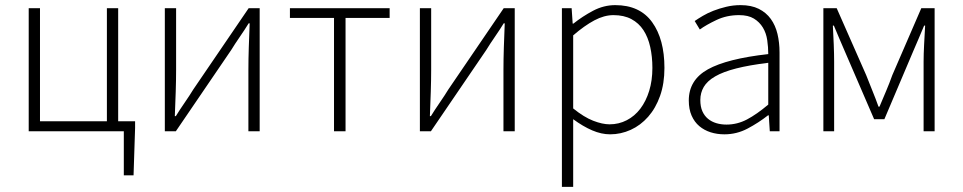

<svg xmlns="http://www.w3.org/2000/svg" viewBox="-20 -512 3758 749"><path d="M92 0V-480H136V-39H397V-480H441V-39H507V-13L501 172H463V0Z M623 0V-480H667V-240Q667 -201 665.5 -154Q664 -107 662 -59H666Q680 -82 700 -111Q720 -140 734 -163L950 -480H993V0H949V-240Q949 -280 950.5 -326.5Q952 -373 954 -421H950Q936 -398 916 -369Q896 -340 882 -317L666 0Z M1283 0V-442H1111V-480H1500V-442H1328V0Z M1618 0V-480H1662V-240Q1662 -201 1660.5 -154Q1659 -107 1657 -59H1661Q1675 -82 1695 -111Q1715 -140 1729 -163L1945 -480H1988V0H1944V-240Q1944 -280 1945.5 -326.5Q1947 -373 1949 -421H1945Q1931 -398 1911 -369Q1891 -340 1877 -317L1661 0Z M2172 217V-480H2210L2214 -420H2217Q2252 -448 2293.5 -470Q2335 -492 2380 -492Q2476 -492 2524 -425.5Q2572 -359 2572 -247Q2572 -186 2555 -138Q2538 -90 2508.5 -56.5Q2479 -23 2440.5 -5.5Q2402 12 2360 12Q2326 12 2290 -3.5Q2254 -19 2216 -47V217ZM2358 -27Q2394 -27 2425 -43Q2456 -59 2478 -88Q2500 -117 2512.5 -157.5Q2525 -198 2525 -247Q2525 -291 2516.5 -329Q2508 -367 2490 -394.5Q2472 -422 2443 -437.5Q2414 -453 2373 -453Q2337 -453 2298.5 -432.5Q2260 -412 2216 -374V-89Q2258 -55 2294 -41Q2330 -27 2358 -27Z M2806 12Q2777 12 2752 4Q2727 -4 2708 -20Q2689 -36 2678 -61Q2667 -86 2667 -120Q2667 -200 2741.5 -241.5Q2816 -283 2977 -301Q2977 -328 2973 -355.5Q2969 -383 2956 -404.5Q2943 -426 2921 -439.5Q2899 -453 2863 -453Q2815 -453 2775 -434Q2735 -415 2710 -397L2690 -430Q2703 -439 2721.5 -450Q2740 -461 2763 -470Q2786 -479 2813 -485.5Q2840 -492 2869 -492Q2911 -492 2940 -477.5Q2969 -463 2987 -438Q3005 -413 3013 -379.5Q3021 -346 3021 -307V0H2983L2979 -62H2976Q2939 -33 2896.5 -10.5Q2854 12 2806 12ZM2814 -26Q2856 -26 2894 -46Q2932 -66 2977 -104V-267Q2903 -258 2852 -245Q2801 -232 2770 -214Q2739 -196 2725.5 -173Q2712 -150 2712 -122Q2712 -96 2720 -78Q2728 -60 2742 -48.5Q2756 -37 2774.5 -31.5Q2793 -26 2814 -26Z M3192 0V-480H3244L3359 -219Q3371 -188 3383.5 -157.5Q3396 -127 3407 -96H3411Q3424 -127 3437 -157.5Q3450 -188 3461 -219L3574 -480H3626V0H3583V-272Q3583 -300 3585 -338.5Q3587 -377 3589 -412H3585Q3574 -386 3563.5 -361Q3553 -336 3542 -311L3430 -47H3390L3276 -311Q3265 -336 3254.5 -361Q3244 -386 3233 -412H3229Q3231 -377 3232.5 -338.5Q3234 -300 3234 -272V0Z"/></svg>

Font: Giro Light
Style: Regular
Weight: 300
Designer: Paul D. Hunt
Foundry: Adobe Systems Incorporated
Version: Version 1.000;PS 1.0;hotconv 1.0.88;makeotf.lib2.5.647800